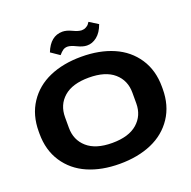

<svg xmlns="http://www.w3.org/2000/svg" viewBox="-160 -1095 1255 1262"><g transform="rotate(-20 468.0 -464.0)"><path d="M528.8 -794.9Q500.5 -795.4 463.9 -813.5Q427.2 -831.5 405.8 -832Q386.7 -832 373.3 -822.8Q359.9 -813.5 344.2 -794.9L284.2 -835.9Q323.2 -936 407.2 -936Q435.5 -936 471.7 -918.7Q507.8 -901.4 530.8 -900.9Q547.9 -900.9 561.3 -908.4Q574.7 -916 579.1 -921.6Q583.5 -927.2 590.8 -938L651.9 -899.9Q632.8 -846.2 599.6 -820.1Q566.4 -793.9 528.8 -794.9ZM466.8 9.8Q340.3 9.8 244.1 -32.2Q147.9 -74.2 92.5 -158Q37.1 -241.7 37.1 -356.9V-372.1Q37.1 -487.3 92.5 -571Q147.9 -654.8 244.1 -696.8Q340.3 -738.8 466.8 -738.8Q594.2 -738.8 690.9 -696.8Q787.6 -654.8 843.3 -571Q898.9 -487.3 898.9 -372.1V-356.9Q898.9 -241.7 843.3 -158Q787.6 -74.2 690.9 -32.2Q594.2 9.8 466.8 9.8ZM466.8 -136.2Q582.5 -136.2 642.8 -189Q703.1 -241.7 703.1 -327.1V-401.9Q703.1 -487.8 642.8 -540.3Q582.5 -592.8 466.8 -592.8Q351.6 -592.8 291.7 -540.3Q231.9 -487.8 231.9 -401.9V-327.1Q231.9 -241.7 292 -189Q352.1 -136.2 466.8 -136.2Z"/></g></svg>

Font: Hubot Sans Expanded
Style: Bold
Weight: 700
Width: 7
Designer: Deni Anggara
Foundry: GitHub
Version: Version 1.001;gftools[0.9.31]